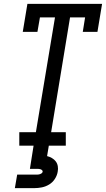

<svg xmlns="http://www.w3.org/2000/svg" viewBox="-20 -755 549 995"><path d="M80 0V-70H166L265 -665H187L174 -590H98L122 -735H509L485 -590H409L421 -665H343L245 -70H321V0ZM57 220 69 150H169Q174 150 178.5 149.5Q183 149 187.5 147.5Q192 146 196 143Q200 140 201 135Q202 131 198.5 127.5Q195 124 191 122.5Q187 121 182.5 120.5Q178 120 174 120H135L154 0H233L224 54Q237 57 249 64Q261 71 269 81.5Q277 92 279.5 106Q282 120 279 135Q276 154 264.5 172Q253 190 235 201Q217 212 197 216Q177 220 157 220Z"/></svg>

Font: Iosevka Gothic
Style: Italic
Weight: 400
Italic angle: -9°
Monospace: yes
Designer: Belleve Invis
Foundry: Belleve Invis
Version: Version 15.5.1; ttfautohint (v1.8.4)